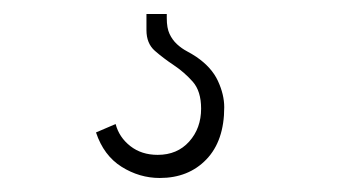

<svg xmlns="http://www.w3.org/2000/svg" viewBox="-20 -20 492 274"><path d="M189 0H218V6Q218 20 222 28.5Q226 37 232.5 43Q239 49 246.5 53Q254 57 260 61Q282 76 291 95.5Q300 115 300 133Q300 181 274.5 207.5Q249 234 208 234Q179 234 153.5 218Q128 202 117 169Q124 166 131 163Q138 160 145 157Q150 176 166 188.5Q182 201 205 201Q233 201 250 182Q267 163 267 135Q267 110 255 96.5Q243 83 228 73Q213 63 201 52.5Q189 42 189 23Z"/></svg>

Font: Josefin Slab
Style: Regular
Weight: 400
Designer: Santiago Orozco
Foundry: Typemade
Version: Version 1.000